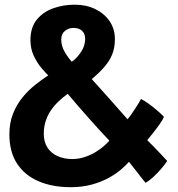

<svg xmlns="http://www.w3.org/2000/svg" viewBox="-20 -732 738 798"><path d="M273.5 46Q197.5 46 140 21.2Q82.5 -3.5 50.8 -52.2Q19 -101 19 -173.5Q19 -221.5 34 -259.2Q49 -297 73.2 -326.8Q97.5 -356.5 125.8 -379Q154 -401.5 180.5 -418.5Q169.5 -429 151.8 -450Q134 -471 120.2 -500.5Q106.5 -530 106.5 -565Q106.5 -617.5 132.5 -649.8Q158.5 -682 200.2 -697.2Q242 -712.5 291 -712.5Q338.5 -712.5 376 -694.2Q413.5 -676 435.5 -644Q457.5 -612 457.5 -570Q457.5 -532.5 446 -505Q434.5 -477.5 413.2 -453.2Q392 -429 361.5 -403Q374 -389 391.5 -369.8Q409 -350.5 428.8 -328.2Q448.5 -306 469.2 -282.5Q490 -259 510 -236.5Q516 -243 524.2 -254.5Q532.5 -266 541 -279.2Q549.5 -292.5 556.5 -303.8Q563.5 -315 566 -320.5Q579 -314.5 597 -301.5Q615 -288.5 632.2 -273.8Q649.5 -259 661.5 -246.5Q657.5 -236 645 -218Q632.5 -200 618.2 -181.8Q604 -163.5 592 -149.5Q605.5 -136.5 619.8 -121.5Q634 -106.5 648.5 -91.5Q663 -76.5 675 -63Q664.5 -47 649.2 -29.5Q634 -12 617.2 3.5Q600.5 19 585 28Q575.5 16.5 562.8 0.2Q550 -16 537.5 -32.2Q525 -48.5 516 -59.5Q504.5 -46 483.5 -27.8Q462.5 -9.5 432 7.2Q401.5 24 361.8 35Q322 46 273.5 46ZM280.5 -71Q306.5 -71 330.5 -78.8Q354.5 -86.5 374.8 -98.5Q395 -110.5 410.5 -123.8Q426 -137 434.5 -147.5Q415.5 -167.5 392.5 -192.5Q369.5 -217.5 345.8 -244.5Q322 -271.5 300 -296.8Q278 -322 261.5 -342Q241 -327.5 223 -310.2Q205 -293 191.2 -272.8Q177.5 -252.5 169.8 -228.5Q162 -204.5 162 -176Q162 -142 177.2 -118.5Q192.5 -95 219.5 -83Q246.5 -71 280.5 -71ZM278.5 -475.5Q299.5 -490 316.8 -516Q334 -542 334 -570.5Q334 -591.5 321.2 -603.8Q308.5 -616 285 -616Q266 -616 250.2 -603.8Q234.5 -591.5 234.5 -567.5Q234.5 -541 249.2 -515.8Q264 -490.5 278.5 -475.5Z"/></svg>

Font: Grandstander Thin
Style: Bold
Weight: 700
Version: Version 1.200